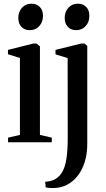

<svg xmlns="http://www.w3.org/2000/svg" viewBox="-20 -750 559 1012"><path d="M22.5 0V-24.5L85 -39V-444.5L22 -464V-487L155.5 -520.5H173L190.5 -505.5V-39L253 -24.5V0ZM136.5 -591Q109.5 -591 93 -608.5Q76.5 -626 76.5 -655.5Q76.5 -688 96 -709.2Q115.5 -730.5 145 -730.5H146Q173 -730.5 189.8 -713.5Q206.5 -696.5 206.5 -666Q206.5 -634 187 -612.5Q167.5 -591 137.5 -591ZM264 241Q255 241 246 240.8Q237 240.5 230.2 239.5Q223.5 238.5 221 237.5L218 208Q226 208 242.8 204.8Q259.5 201.5 273 193Q294.5 180 308.8 155.2Q323 130.5 330 87.2Q337 44 337 -23.5L336.5 -444L272.5 -463.5V-487L407.5 -520.5H425.5L440 -508V7.5Q440 62 426.2 105Q412.5 148 388.2 178.2Q364 208.5 332.2 224.5Q300.5 240.5 264 241ZM381 -591Q354 -591 337.5 -608.5Q321 -626 321 -655.5Q321 -688 340.5 -709.2Q360 -730.5 389.5 -730.5H390.5Q417.5 -730.5 434.2 -713.5Q451 -696.5 451 -666Q451 -634 431.5 -612.5Q412 -591 382 -591Z"/></svg>

Font: Merriweather 120pt Medium
Style: Regular
Weight: 500
Version: Version 2.100